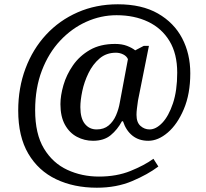

<svg xmlns="http://www.w3.org/2000/svg" viewBox="-20 -734 961 896"><path d="M432 142Q325 142 242 102.5Q159 63 112 -17Q65 -97 65 -218Q65 -324 99 -414.5Q133 -505 195 -572Q257 -639 342.5 -676.5Q428 -714 530 -714Q642 -714 717 -671Q792 -628 830 -555.5Q868 -483 868 -392Q868 -296 838 -225Q808 -154 763 -115.5Q718 -77 672 -77Q628 -77 598 -101Q568 -125 554 -168H549Q528 -129 496.5 -103Q465 -77 414 -77Q374 -77 339 -95.5Q304 -114 283 -152Q262 -190 262 -248Q262 -288 276 -336.5Q290 -385 320.5 -429Q351 -473 399.5 -501Q448 -529 517 -529Q549 -529 572.5 -520Q596 -511 611 -499L651 -520H675L624 -265Q624 -265 622.5 -254Q621 -243 619 -227.5Q617 -212 617 -198Q617 -163 635.5 -146.5Q654 -130 678 -130Q708 -130 737.5 -161Q767 -192 787 -251.5Q807 -311 807 -395Q807 -483 771 -542.5Q735 -602 671 -632.5Q607 -663 524 -663Q451 -663 383 -632.5Q315 -602 261 -544.5Q207 -487 175.5 -405Q144 -323 144 -220Q144 -109 185 -41Q226 27 294 58.5Q362 90 442 90Q524 90 588.5 64Q653 38 696 7L719 43Q670 80 597 111Q524 142 432 142ZM431 -130Q465 -130 487 -148.5Q509 -167 521.5 -196Q534 -225 539 -255L577 -458Q571 -472 555 -480Q539 -488 521 -488Q476 -488 444.5 -461Q413 -434 393 -393Q373 -352 364 -309Q355 -266 355 -234Q355 -182 376 -156Q397 -130 431 -130Z"/></svg>

Font: Noto Serif Makasar
Style: Regular
Weight: 400
Designer: Sérgio Martins
Version: Version 1.001; ttfautohint (v1.8.4.7-5d5b)